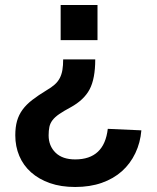

<svg xmlns="http://www.w3.org/2000/svg" viewBox="-20 -584 625 766"><path d="M280 162Q223 162 179 146.5Q135 131 104 103.5Q73 76 57 38Q41 0 41 -44Q41 -77 48 -101.5Q55 -126 70 -146.5Q85 -167 109 -185.5Q133 -204 166 -224Q185 -235 198 -246.5Q211 -258 218.5 -272.5Q226 -287 229 -305Q232 -323 232 -347H360Q360 -270 337.5 -227.5Q315 -185 262 -156Q234 -141 216.5 -129Q199 -117 189.5 -104.5Q180 -92 177 -77.5Q174 -63 174 -44Q174 -2 201.5 25Q229 52 280 52Q396 52 410 -70L544 -64Q540 -15 520 27Q500 69 466.5 99Q433 129 386 145.5Q339 162 280 162ZM369 -564V-424H222V-564Z"/></svg>

Font: Geist SemBd
Style: Regular
Weight: 400
Designer: Basement.studio, Andrés Briganti, Mateo Zaragoza
Foundry: Basement.studio, Vercel, Andrés Briganti, Guido Ferreyra, Mateo Zaragoza
Version: Version 1.401